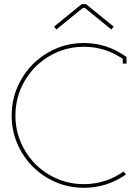

<svg xmlns="http://www.w3.org/2000/svg" viewBox="-20 -895 665 924"><path d="M378.9 -856.9 251 -752.9 240.2 -767.1 373 -875H394L526.9 -767.1L516.1 -752.9L388.2 -856.9ZM383.8 8.8Q289.6 8.8 209.5 -37.8Q129.4 -84.5 82.8 -164.6Q36.1 -244.6 36.1 -338.9Q36.1 -433.1 82.8 -513.7Q129.4 -594.2 209.5 -641.1Q289.6 -688 383.8 -688Q493.2 -688 585.9 -623L588.9 -621.1V-588.9H570.8V-611.8Q485.8 -669.9 383.8 -669.9Q294.4 -669.9 218.5 -625.5Q142.6 -581.1 98.4 -504.9Q54.2 -428.7 54.2 -338.9Q54.2 -249.5 98.4 -173.3Q142.6 -97.2 218.5 -53Q294.4 -8.8 383.8 -8.8Q488.3 -8.8 575.2 -69.8L585.9 -55.2Q494.6 8.8 383.8 8.8Z"/></svg>

Font: Rawengulk
Style: Light
Weight: 300
Version: Version 0.92